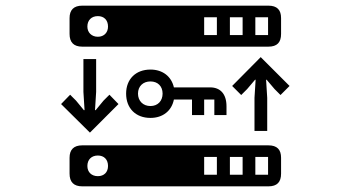

<svg xmlns="http://www.w3.org/2000/svg" viewBox="-20 -635 1240 679"><path d="M289 -48C289 -71 304 -85 326 -85C348 -85 362 -71 362 -48C362 -26 348 -12 326 -12C304 -12 289 -26 289 -48ZM747 -80V-17H702V-80ZM838 -80V-17H793V-80ZM928 -80V-17H883V-80ZM512 -347C538 -347 555 -330 555 -304C555 -278 538 -260 512 -260C486 -260 468 -278 468 -304C468 -330 486 -347 512 -347ZM289 -541C289 -564 304 -578 326 -578C348 -578 362 -564 362 -541C362 -520 348 -505 326 -505C304 -505 289 -520 289 -541ZM747 -574V-511H702V-574ZM838 -574V-511H793V-574ZM928 -574V-511H883V-574ZM226 -21C226 9 241 24 271 24H929C960 24 974 9 974 -21V-77C974 -106 960 -121 929 -121H271C241 -121 226 -106 226 -77ZM399 -267 367 -300 346 -279 318 -245 316 -246 320 -310V-426H275V-310L279 -246L277 -245L249 -279L228 -300L196 -267L298 -166ZM512 -389C460 -389 426 -355 426 -304C426 -252 460 -218 512 -218C556 -218 587 -243 595 -283H659V-228H702V-283H738V-228H781V-259C781 -303 759 -326 723 -326H595C586 -365 555 -389 512 -389ZM801 -331 833 -299 854 -320 882 -353H884L880 -289V-172H925V-289L921 -353H923L951 -320L972 -299L1004 -331L902 -433ZM226 -515C226 -485 241 -470 271 -470H929C960 -470 974 -485 974 -515V-571C974 -600 960 -615 929 -615H271C241 -615 226 -600 226 -571Z"/></svg>

Font: CryptoKit 1.4
Style: Regular
Weight: 400
Monospace: yes
Designer: Oceane Juvin
Foundry: http://www.head-geneve.ch
Version: Version 1.000